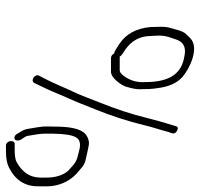

<svg xmlns="http://www.w3.org/2000/svg" viewBox="-74 -640 687 660"><g transform="rotate(-90 270.0 -309.5)"><path d="M225.4 -328C201.9 -270 183.6 -213.4 170.3 -158.2C162.3 -124.4 153.1 -100.5 146.7 -74L143.2 -65C139.9 -55.2 143.1 -48.3 152.7 -44.2C160.6 -40.1 165.5 -42.4 167.5 -51L170 -60C175 -77.9 177.7 -83.2 183.6 -105.5L195.7 -151C208.6 -203.1 226.1 -256.4 248.2 -311C258.8 -337.3 272.7 -376 284.5 -400.5C302.5 -437.8 310.5 -462.3 333.9 -507L339.2 -517C350 -533.2 322.4 -550.8 314.9 -535L310.2 -525C307 -518.3 302.5 -508.8 296.5 -496.5C284.6 -471.9 274 -443 262.4 -418C250.7 -393 236.1 -354.4 225.4 -328ZM416.8 -261C412.9 -268.3 407.3 -272 400 -272H353.9C332.9 -272 309.9 -239.6 303 -222C296.5 -200.4 293.5 -184.5 293.8 -174.3C294.7 -146.9 292.9 -138.5 299.2 -101C304.7 -67.7 317.4 -42.5 337.1 -25.4C363 -2.9 435.3 33.5 469.4 0.5C474.5 -4.5 479.2 -9.3 483.5 -14C494.9 -26.6 498 -46.9 504.3 -67.4C510.9 -89 507.8 -112.4 507.5 -137C502.9 -185.1 483.7 -220.4 449.8 -243L431.8 -254.5C425 -258.8 420 -261 416.8 -261ZM406 -242C408 -238 412.3 -234 419 -230C448.6 -212.2 474.7 -186.3 476.6 -139C477.8 -111.6 480.6 -99 473.1 -73L464.9 -48.3C457.3 -25.5 441.4 -15.4 417.3 -18C366.4 -24 332.2 -47 321.6 -110.5C317.9 -132.7 318.7 -147 318.1 -165C318.4 -188.3 325.7 -209.5 339.9 -228.5C346.7 -237.5 353 -242 358.9 -242ZM101 -633H79.4C57.7 -633 38.4 -629.7 25.2 -623C-18.8 -601 -40.5 -567.3 -39.9 -522C-39.7 -505.3 -41.3 -488.2 -38.2 -469.5C-32.9 -437.8 -18.8 -411.3 4 -390L25.6 -371.5C33 -365.2 41.7 -361 51.7 -359C70.4 -355.3 84.6 -350.9 102.7 -348.2C119.6 -345 140.5 -357 146.7 -368C159.4 -385.6 165.6 -418.9 165.3 -468C165.1 -487.3 167.6 -497.1 163 -525L157.1 -560C155.9 -567.3 152.1 -576 145.6 -586L139 -597C136.8 -600.3 133.9 -602.5 130.3 -603.5C117.6 -607 114 -593.1 120.8 -581L128.3 -570C131.2 -565.3 132.8 -562 133.1 -560L138.6 -527C142.3 -504.7 140.7 -491.3 141.1 -474C140.6 -432 136.2 -404.5 127.9 -391.4C119.6 -378.3 104.8 -375.1 80.4 -382C53.2 -389.1 46.5 -388.3 22.6 -411C6.5 -423.2 -3.7 -442.7 -8.2 -469.5C-9.4 -476.5 -9.9 -484 -9.9 -492L-9.9 -516C-9.4 -550.5 8.5 -577.3 43.7 -596.5C51.6 -600.8 65.7 -603 84.4 -603H106C112.5 -603 116.8 -610.2 115.4 -618.5C114 -626.9 107.5 -633 101 -633Z"/></g></svg>

Font: MewTooHand
Style: CondLta
Weight: 400
Designer: Mew Too, Robert Jablonski
Version: Version 0.77